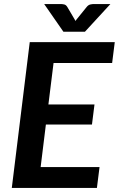

<svg xmlns="http://www.w3.org/2000/svg" viewBox="-20 -932 589 952"><path d="M245.5 -619.5 220 -414H448.5L436 -314.5H207.5L181.5 -103.5H473.5L460.5 0H38.5L127.5 -723H549L536 -619.5ZM527.5 -912 401 -774.5H294.5L199 -912H281.5Q288.5 -912 298 -910Q307.5 -908 314 -897L348.5 -838.5Q350 -836 351.5 -833.2Q353 -830.5 354 -828Q356 -830.5 357.8 -833.2Q359.5 -836 362 -838.5L409 -896.5Q417.5 -907.5 427.8 -909.8Q438 -912 445 -912Z"/></svg>

Font: Lato 2
Style: Bold Italic
Weight: 700
Italic angle: -7°
Designer: Lukasz Dziedzic with Adam Twardoch and Botio Nikoltchev
Foundry: tyPoland Lukasz Dziedzic
Version: Version 2.015; 2015-08-06; http://www.latofonts.com/